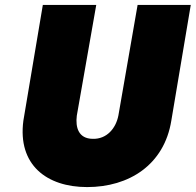

<svg xmlns="http://www.w3.org/2000/svg" viewBox="-20 -720 795 780"><path d="M154 -700 75 -230C51 -50 170 40 334 40C504 40 647 -50 676 -230L755 -700H539L461 -251C451 -199 414 -154 356 -156C299 -157 286 -202 292 -250L371 -700Z"/></svg>

Font: Jost* Black
Style: Italic
Weight: 900
Italic angle: -10°
Version: Version 3.7